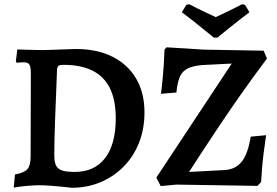

<svg xmlns="http://www.w3.org/2000/svg" viewBox="-20 -877 1313 909"><path d="M318 12Q318 12 302.5 10Q287 8 263.5 6Q240 4 214.5 2Q189 0 169 0Q143 0 114 2.5Q85 5 65 8Q45 11 45 11L51 -51Q95 -59 110 -76.5Q125 -94 125 -136L126 -528Q126 -560 119.5 -571Q113 -582 93 -582Q83 -582 71 -581Q59 -580 59 -580L55 -587L62 -643Q62 -643 75 -642.5Q88 -642 107.5 -641.5Q127 -641 147.5 -640.5Q168 -640 183 -640Q200 -640 226 -641Q252 -642 278 -643Q304 -644 321.5 -644.5Q339 -645 339 -645Q440 -645 512.5 -608.5Q585 -572 624.5 -505Q664 -438 664 -345Q664 -267 638.5 -202Q613 -137 566 -89Q519 -41 456 -14.5Q393 12 318 12ZM281 -570Q263 -570 257 -565.5Q251 -561 250 -547Q244 -406 240.5 -302Q237 -198 237 -141Q237 -111 245 -94Q253 -77 274 -70Q295 -63 333 -63Q427 -63 477.5 -128.5Q528 -194 528 -317Q528 -403 500.5 -459Q473 -515 418 -542.5Q363 -570 281 -570ZM741 4 720 -36 1077 -576 936 -569Q893 -565 868 -552.5Q843 -540 831.5 -513.5Q820 -487 815 -439L742 -433Q742 -433 744.5 -452.5Q747 -472 750 -503.5Q753 -535 755.5 -572Q758 -609 759 -643L769 -653L946 -642L1228 -637L1244 -600Q1178 -512 1119 -428Q1060 -344 1011.5 -271Q963 -198 928 -144.5Q893 -91 875 -63L1046 -72Q1097 -76 1125.5 -113Q1154 -150 1167 -230L1240 -237Q1240 -237 1237 -216.5Q1234 -196 1229.5 -162.5Q1225 -129 1221.5 -90.5Q1218 -52 1216 -15L1199 3L815 -3ZM992 -699Q992 -699 978.5 -710Q965 -721 943 -739Q921 -757 894.5 -778Q868 -799 841 -819L862 -854L876 -857Q910 -839 945 -822.5Q980 -806 1001 -796Q1023 -806 1056.5 -822Q1090 -838 1126 -857L1140 -854L1161 -819Q1134 -799 1107.5 -778Q1081 -757 1058.5 -739Q1036 -721 1023 -710Q1010 -699 1010 -699Z"/></svg>

Font: Alegreya SemiBold
Style: Regular
Weight: 600
Designer: Juan Pablo del Peral
Foundry: Huerta Tipografica
Version: Version 2.009